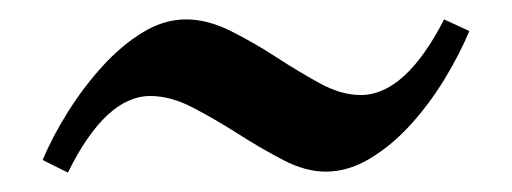

<svg xmlns="http://www.w3.org/2000/svg" viewBox="-20 -410 528 198"><path d="M464 -378Q454 -354 438.5 -328.5Q423 -303 403.5 -281.5Q384 -260 361.5 -246.5Q339 -233 316 -233Q295 -233 272 -245Q249 -257 225.5 -272Q202 -287 179 -299Q156 -311 135 -311Q89 -311 50 -232L24 -245Q34 -269 50 -294.5Q66 -320 85.5 -341.5Q105 -363 127 -376.5Q149 -390 172 -390Q194 -390 218 -378Q242 -366 265 -351Q288 -336 310 -324Q332 -312 352 -312Q398 -312 438 -390Z"/></svg>

Font: Ekushey Lal Sabuj Normal
Style: Regular
Weight: 400
Designer: Al Mamun Sumon
Foundry: Al Mamun Sumon
Version: Version 1.0